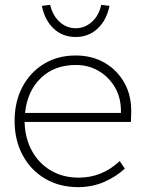

<svg xmlns="http://www.w3.org/2000/svg" viewBox="-20 -759 595 789"><path d="M301 10Q224 10 165 -25Q106 -60 73 -121.5Q40 -183 40 -262Q40 -341 72 -401.5Q104 -462 160.5 -496.5Q217 -531 291 -531Q358 -531 410 -501Q462 -471 492 -417Q522 -363 519 -289L518 -258H81Q83 -190 111.5 -138.5Q140 -87 189.5 -58Q239 -29 304 -29Q399 -29 472 -97L493 -66Q456 -32 407 -11Q358 10 301 10ZM292 -492Q203 -492 147.5 -438Q92 -384 83 -295H477V-303Q477 -359 451.5 -401.5Q426 -444 384.5 -468Q343 -492 292 -492ZM291 -607Q237 -607 200.5 -641.5Q164 -676 152 -735L186 -739Q197 -694 225.5 -668.5Q254 -643 291 -643Q328 -643 357 -668.5Q386 -694 396 -739L430 -735Q418 -676 381 -641.5Q344 -607 291 -607Z"/></svg>

Font: Readex Pro Light
Style: Regular
Weight: 300
Designer: Bonnie Shaver-Troup, Thomas Jockin
Foundry: Lexend
Version: Version 1.200; ttfautohint (v1.8.3)